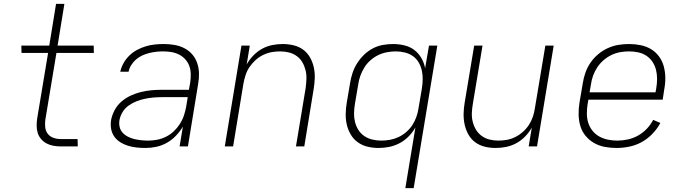

<svg xmlns="http://www.w3.org/2000/svg" viewBox="-20 -755 3540 990"><path d="M381 0H294Q274 0 255 -3.5Q236 -7 220 -15.5Q204 -24 192 -38Q180 -52 174.5 -69.5Q169 -87 169 -106.5Q169 -126 172 -146L228 -482H91L90 -520H234L269 -735H312L277 -520H463L464 -482H271L214 -139Q211 -120 213 -100Q215 -80 226 -65.5Q237 -51 255 -44.5Q273 -38 293 -38H380Z M730 8Q707 8 684 5.5Q661 3 640 -3.5Q619 -10 600.5 -21.5Q582 -33 569.5 -50.5Q557 -68 553 -90.5Q549 -113 553 -137Q558 -163 571.5 -188Q585 -213 606.5 -231.5Q628 -250 654 -262Q680 -274 706.5 -280.5Q733 -287 759.5 -289.5Q786 -292 812 -292H954L961 -331Q964 -352 963.5 -374Q963 -396 956 -415Q949 -434 935.5 -449Q922 -464 903.5 -473.5Q885 -483 864 -486.5Q843 -490 821 -490Q803 -490 785 -488Q767 -486 749 -481.5Q731 -477 713.5 -469Q696 -461 681.5 -448.5Q667 -436 656.5 -419Q646 -402 643 -385H600Q605 -408 617 -429.5Q629 -451 647 -468.5Q665 -486 686.5 -497.5Q708 -509 731 -516Q754 -523 777.5 -525.5Q801 -528 824 -528Q851 -528 878.5 -523.5Q906 -519 929.5 -507Q953 -495 970 -476Q987 -457 996 -432Q1005 -407 1006 -379.5Q1007 -352 1002 -324L949 0H906L923 -102Q908 -77 887 -55Q866 -33 840 -18.5Q814 -4 786 2Q758 8 730 8ZM744 -30Q767 -30 790.5 -34.5Q814 -39 836 -50Q858 -61 876 -78Q894 -95 907.5 -116Q921 -137 928.5 -160Q936 -183 940 -205L948 -254H813Q791 -254 769.5 -252Q748 -250 726.5 -245.5Q705 -241 683.5 -232.5Q662 -224 643 -210.5Q624 -197 612 -177Q600 -157 596 -136Q593 -117 597 -100Q601 -83 612.5 -70.5Q624 -58 640 -50Q656 -42 672.5 -38Q689 -34 707.5 -32Q726 -30 744 -30Z M1139 0 1225 -520H1268L1252 -423Q1266 -448 1286.5 -469Q1307 -490 1331.5 -503.5Q1356 -517 1383.5 -522.5Q1411 -528 1437 -528Q1466 -528 1493.5 -521.5Q1521 -515 1543 -499Q1565 -483 1578.5 -459Q1592 -435 1598 -408Q1604 -381 1603 -352Q1602 -323 1597 -294L1549 0H1506L1556 -301Q1559 -324 1560 -347.5Q1561 -371 1555.5 -393Q1550 -415 1539 -434Q1528 -453 1510 -466Q1492 -479 1470 -484.5Q1448 -490 1424 -490Q1402 -490 1380 -486Q1358 -482 1336.5 -471.5Q1315 -461 1297 -444.5Q1279 -428 1266 -408.5Q1253 -389 1246 -367Q1239 -345 1235 -323L1182 0Z M2070 215 2122 -98Q2108 -73 2087 -51.5Q2066 -30 2040 -16.5Q2014 -3 1986.5 2.5Q1959 8 1932 8Q1903 8 1875.5 1.5Q1848 -5 1825.5 -21Q1803 -37 1789 -60.5Q1775 -84 1768.5 -111Q1762 -138 1762.5 -167Q1763 -196 1768 -226L1785 -326Q1789 -352 1797.5 -378Q1806 -404 1821 -428Q1836 -452 1856.5 -472Q1877 -492 1901.5 -505Q1926 -518 1953 -523Q1980 -528 2007 -528Q2037 -528 2065.5 -521Q2094 -514 2116 -497.5Q2138 -481 2152.5 -456Q2167 -431 2172 -403L2192 -520H2235L2113 215ZM1946 -30Q1968 -30 1990.5 -34Q2013 -38 2034.5 -48Q2056 -58 2075 -74.5Q2094 -91 2106.5 -110.5Q2119 -130 2127 -152.5Q2135 -175 2138 -197L2155 -297Q2159 -321 2159.5 -345Q2160 -369 2155 -391.5Q2150 -414 2138.5 -433.5Q2127 -453 2108.5 -466Q2090 -479 2067 -484.5Q2044 -490 2020 -490Q1998 -490 1974.5 -485.5Q1951 -481 1929.5 -470.5Q1908 -460 1889.5 -443.5Q1871 -427 1858.5 -406.5Q1846 -386 1838 -364Q1830 -342 1827 -319L1810 -219Q1806 -195 1805.5 -171.5Q1805 -148 1810.5 -126Q1816 -104 1828 -85Q1840 -66 1858.5 -53.5Q1877 -41 1899.5 -35.5Q1922 -30 1946 -30Z M2536 8Q2507 8 2480 1.5Q2453 -5 2431 -21Q2409 -37 2395.5 -61Q2382 -85 2376 -112Q2370 -139 2370.5 -168Q2371 -197 2376 -226L2425 -520H2468L2418 -219Q2414 -196 2413 -172.5Q2412 -149 2417.5 -127Q2423 -105 2434.5 -86Q2446 -67 2464 -54Q2482 -41 2504 -35.5Q2526 -30 2550 -30Q2572 -30 2594 -34Q2616 -38 2637 -48.5Q2658 -59 2676.5 -75.5Q2695 -92 2707.5 -111.5Q2720 -131 2727.5 -153Q2735 -175 2738 -197L2792 -520H2835L2749 0H2706L2722 -97Q2708 -72 2687.5 -51Q2667 -30 2642 -16.5Q2617 -3 2589.5 2.5Q2562 8 2536 8Z M3160 8Q3128 8 3098.5 2.5Q3069 -3 3043.5 -17.5Q3018 -32 2999.5 -54.5Q2981 -77 2972.5 -105Q2964 -133 2963.5 -164Q2963 -195 2968 -226L2985 -326Q2989 -353 2998.5 -380Q3008 -407 3024.5 -431.5Q3041 -456 3064.5 -475.5Q3088 -495 3114.5 -507Q3141 -519 3168.5 -523.5Q3196 -528 3224 -528Q3254 -528 3283.5 -522Q3313 -516 3337 -501.5Q3361 -487 3378 -464Q3395 -441 3402.5 -413Q3410 -385 3410.5 -355Q3411 -325 3405 -294L3397 -241H3014L3010 -219Q3006 -194 3006 -169.5Q3006 -145 3013 -122.5Q3020 -100 3034.5 -81.5Q3049 -63 3069.5 -51.5Q3090 -40 3114 -35Q3138 -30 3163 -30Q3190 -30 3217.5 -36Q3245 -42 3270 -56Q3295 -70 3315 -91Q3335 -112 3348 -137L3385 -121Q3369 -91 3344 -65Q3319 -39 3289 -22.5Q3259 -6 3225.5 1Q3192 8 3160 8ZM3020 -279H3360L3364 -301Q3368 -325 3368 -349Q3368 -373 3362.5 -395Q3357 -417 3344.5 -436Q3332 -455 3313 -467.5Q3294 -480 3271 -485Q3248 -490 3224 -490Q3201 -490 3178 -486Q3155 -482 3133 -471.5Q3111 -461 3092 -444.5Q3073 -428 3059.5 -407.5Q3046 -387 3038 -364.5Q3030 -342 3027 -319Z"/></svg>

Font: Iosevka Aile Extralight
Style: Italic
Weight: 200
Italic angle: -9°
Designer: Belleve Invis
Foundry: Belleve Invis
Version: Version 31.1.0; ttfautohint (v1.8.4)